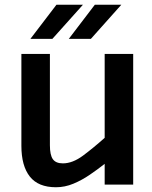

<svg xmlns="http://www.w3.org/2000/svg" viewBox="-20 -777 638 808"><path d="M215.5 11Q141 11 105.5 -34Q70 -79 70 -163.5V-550H190V-166Q190 -124.5 202.5 -107Q215 -89.5 244.5 -89.5Q285.5 -89.5 329.5 -122.2Q373.5 -155 420.5 -197V-550H540.5V0H420.5V-87.5Q391.5 -64.5 358.2 -41.8Q325 -19 289 -4Q253 11 215.5 11ZM108 -613.5 217.5 -757H329L200.5 -613.5ZM269.5 -613.5 379 -757H490.5L362.5 -613.5Z"/></svg>

Font: Junction SemiBold
Style: Regular
Weight: 600
Designer: Caroline Hadilaksono
Foundry: Caroline Hadilaksono, Tyler Finck, The League of Moveable Type
Version: Version 2.000; ttfautohint (v1.8.3)